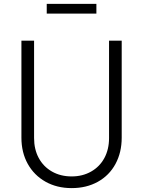

<svg xmlns="http://www.w3.org/2000/svg" viewBox="-20 -954 735 986"><path d="M90 -247V-745H155V-245Q155 -187 179 -142.5Q203 -98 247 -73Q291 -48 348 -48Q404 -48 448 -73Q492 -98 516 -142.5Q540 -187 540 -245V-745H605V-247Q605 -171 573 -112Q541 -53 482.5 -20.5Q424 12 348 12Q272 12 213.5 -21Q155 -54 122.5 -112.5Q90 -171 90 -247ZM220 -934H475V-884H220Z"/></svg>

Font: Evergrow Sans
Style: Light
Weight: 300
Foundry: 10Web
Version: Version 1.000